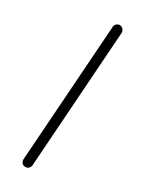

<svg xmlns="http://www.w3.org/2000/svg" viewBox="-111 -782 651 861"><g transform="rotate(15 214.5 -351.0)"><path d="M91 10Q81 8 76.5 -1Q72 -10 75 -20L308 -698Q311 -707 320 -711.5Q329 -716 339 -713Q348 -709 352 -700.5Q356 -692 354 -683L121 -4Q117 5 108.5 9.5Q100 14 91 10Z"/></g></svg>

Font: Zen Kurenaido
Style: ARC
Weight: 400
Designer: Yoshimichi Ohira
Foundry: Positype
Version: Version 1.001